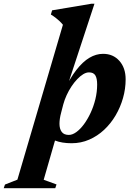

<svg xmlns="http://www.w3.org/2000/svg" viewBox="-152 -736 693 1004"><path d="M168.5 -150Q163 -130 161 -115.2Q159 -100.5 159 -89Q159 -62 170.8 -46.2Q182.5 -30.5 208 -30.5Q226.5 -30.5 247 -45.2Q267.5 -60 286.8 -86Q306 -112 321.8 -145.8Q337.5 -179.5 346.8 -217.5Q356 -255.5 356 -294.5Q356 -326 346.5 -341.8Q337 -357.5 313.5 -357.5Q299 -357.5 283.2 -348Q267.5 -338.5 251.8 -322Q236 -305.5 221.8 -284Q207.5 -262.5 196.5 -238.5Q185.5 -214.5 179 -190.5ZM189.5 -253 179 -255Q213 -326 247 -369.8Q281 -413.5 315.8 -434Q350.5 -454.5 387 -454.5Q439.5 -454.5 472.2 -417.8Q505 -381 505 -321Q505 -271.5 491.2 -223.2Q477.5 -175 452.5 -132.5Q427.5 -90 392.5 -57.2Q357.5 -24.5 314.5 -5.8Q271.5 13 222.5 13Q172 13 135.2 -1.2Q98.5 -15.5 83.5 -44L147.5 -42.5L76.5 204L143.5 228.5L137 248H-132.5L-126 229L-61 203.5L177 -606.5Q168.5 -617 159.2 -625.8Q150 -634.5 139 -643Q128 -651.5 114 -660L120.5 -682L326 -716.5H342Z"/></svg>

Font: Newsreader 24pt
Style: Bold Italic
Weight: 700
Italic angle: -17°
Designer: Hugues Gentile
Foundry: Production Type
Version: Version 1.003